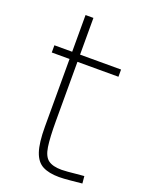

<svg xmlns="http://www.w3.org/2000/svg" viewBox="-130 -727 603 801"><g transform="rotate(20 171.0 -326.5)"><path d="M235 10Q190 10 162 -4.5Q134 -19 121 -57.5Q108 -96 108 -168V-468H29V-500H108V-663H143V-500H325V-468H143V-206Q143 -132 149 -92Q155 -52 175 -37Q195 -22 235 -22Q245 -22 262.5 -23.5Q280 -25 299 -27Q318 -29 333 -30L336 2Q315 4 285 7Q255 10 235 10Z"/></g></svg>

Font: TitilliumWeb ExtraLight
Style: Regular
Weight: 400
Designer: Mohamed Gaber, Accademia di Belle Arti di Urbino and others
Foundry: Kief Type Foundry, Accademia di Belle Arti di Urbino and others
Version: Version 3.000; ttfautohint (v1.8.2)